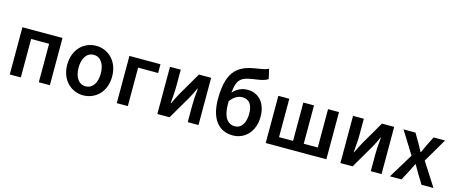

<svg xmlns="http://www.w3.org/2000/svg" viewBox="-44 -1323 4582 1929"><g transform="rotate(15 2247.0 -359.0)"><path d="M73 -491V0H188V-400H375V0H490V-491Z M605 -245C605 -82 716 12 838 12C961 12 1072 -82 1072 -245C1072 -409 961 -503 838 -503C716 -503 605 -409 605 -245ZM723 -245C723 -344 766 -409 838 -409C910 -409 954 -344 954 -245C954 -147 910 -82 838 -82C766 -82 723 -147 723 -245Z M1186 0H1301V-400H1509V-491H1186Z M1608 -491V0H1735L1873 -236C1891 -266 1913 -311 1931 -352H1935C1927 -278 1924 -220 1924 -170V0H2036V-491H1909L1771 -254C1753 -224 1731 -178 1713 -140H1709C1715 -212 1720 -268 1720 -322V-491Z M2157 -302C2157 -103 2243 12 2394 12C2520 12 2617 -88 2617 -241C2617 -388 2534 -470 2424 -470C2366 -470 2310 -446 2271 -399C2286 -564 2341 -573 2489 -594C2532 -600 2572 -610 2598 -628L2575 -730C2545 -716 2523 -710 2465 -702C2281 -675 2157 -616 2157 -302ZM2267 -277V-310C2307 -365 2351 -384 2391 -384C2460 -384 2499 -336 2499 -241C2499 -145 2457 -82 2393 -82C2311 -82 2267 -150 2267 -277Z M2735 -491V0H3366V-491H3252V-92H3106V-491H2995V-92H2849V-491Z M3512 -491V0H3639L3777 -236C3795 -266 3817 -311 3835 -352H3839C3831 -278 3828 -220 3828 -170V0H3940V-491H3813L3675 -254C3657 -224 3635 -178 3617 -140H3613C3619 -212 3624 -268 3624 -322V-491Z M4027 0H4147L4199 -97C4213 -127 4228 -156 4242 -184H4246C4263 -156 4280 -126 4296 -97L4356 0H4480L4324 -243L4469 -491H4350L4303 -398C4291 -371 4277 -342 4265 -315H4261C4246 -342 4230 -371 4216 -398L4161 -491H4037L4183 -256Z"/></g></svg>

Font: DAIFUKU Sans Semibold
Style: Regular
Weight: 600
Designer: Original font ‘Source Sans 3’ : Paul D. Hunt
Foundry: Daifuku
Version: Version 1.000